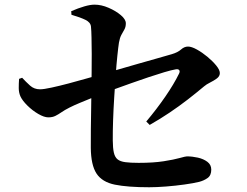

<svg xmlns="http://www.w3.org/2000/svg" viewBox="-20 -792 1040 809"><path d="M280.1 -744.9Q310 -757.7 335 -765Q360.1 -772.4 378.4 -772.4Q407 -772.4 437.5 -759.2Q468 -746.1 489.1 -728.2Q510.2 -710.4 510.2 -693.8Q510.2 -678.7 504.3 -668.2Q498.3 -657.6 491.5 -645.2Q484.7 -632.8 481.2 -612.5Q478.2 -593.1 474.5 -557.2Q470.7 -521.3 467.5 -475.7Q464.3 -430.1 461.2 -380.7Q458.1 -331.4 456.5 -284.5Q454.9 -237.5 455.2 -199.9Q455.4 -167.7 459.8 -148.6Q464.2 -129.5 475.5 -120.5Q486.8 -111.5 508.1 -108.7Q529.5 -105.8 564.1 -105.8Q626.6 -105.8 669.8 -112.6Q713 -119.4 737.4 -126.3Q761.9 -133.1 767.6 -133.1Q790 -133.1 813.8 -127.8Q837.6 -122.4 853.9 -110.1Q870.2 -97.8 870.2 -77.3Q870.2 -52.9 854.8 -42Q839.4 -31 819.4 -25.8Q795.9 -19.9 757.6 -14.6Q719.2 -9.2 679.2 -6.1Q639.2 -3 608.6 -3Q518.1 -3 464.2 -13.9Q410.3 -24.8 386.7 -60.7Q363.2 -96.6 362.6 -169.5Q362.3 -202.3 362.8 -246.5Q363.3 -290.6 364.1 -336.3Q364.9 -381.9 365.2 -417.3Q365.4 -450 366.1 -488.7Q366.7 -527.3 366.5 -565Q366.2 -602.6 365.6 -633.2Q365 -663.7 363.3 -680Q361.6 -697.8 340.1 -708.3Q318.6 -718.8 281.1 -729.8ZM73.3 -464.3Q89.5 -446.8 106.7 -431.3Q124 -415.7 148.7 -415.7Q164.2 -415.7 197.1 -422.9Q229.9 -430 269.2 -440.4Q308.5 -450.8 344.7 -461.2Q381 -471.6 404 -477.9Q433.7 -486.2 475.3 -498.3Q516.8 -510.4 561.3 -523.1Q605.7 -535.7 643.8 -546.5Q681.9 -557.2 704.1 -563.8Q729.2 -571.2 742.9 -583.5Q756.6 -595.8 772.2 -595.8Q787.3 -595.8 809.7 -583.3Q832.1 -570.9 854 -552.7Q875.9 -534.5 891.1 -515.9Q906.3 -497.2 906.3 -484.1Q906.3 -470.7 893.6 -461.3Q880.9 -452 865.3 -444.3Q849.7 -436.6 839.8 -428Q807.8 -401.2 771.4 -372.9Q735 -344.7 694.9 -317.7Q654.8 -290.7 610.7 -265.6L596.3 -280Q640.2 -332.1 676.6 -385Q713 -437.9 734.5 -482Q739.1 -491.3 735.1 -496.5Q731.2 -501.8 720.2 -499.8Q702.6 -496.8 672.6 -487.9Q642.6 -479 606.9 -467Q571.1 -455 534.4 -442Q497.6 -429 465.6 -417.3Q433.6 -405.6 412.1 -396.8Q390.5 -388.8 365.8 -378.8Q341.2 -368.8 317.3 -358.9Q293.4 -349.1 273.2 -338.9Q252.1 -328.2 238.8 -318.9Q225.4 -309.6 213.2 -303.6Q201 -297.5 183.6 -297.5Q166.1 -297.5 141.1 -312Q116.1 -326.6 95.1 -347.5Q74.1 -368.4 65.9 -386.3Q59 -402.3 59 -421Q58.9 -439.7 60.4 -459.7Z"/></svg>

Font: Early Summer Mincho VF
Style: Regular
Weight: 250
Designer: GuiWonder
Version: Version 1.002